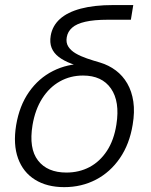

<svg xmlns="http://www.w3.org/2000/svg" viewBox="-20 -748 612 778"><path d="M240.2 10.3Q170.4 10.3 122.1 -19.8Q73.7 -49.8 53.2 -106.2Q32.7 -162.6 45.4 -240.7Q58.6 -319.8 97.7 -375.5Q136.7 -431.2 194.8 -460.4Q252.9 -489.7 322.8 -489.7L337.4 -470.7Q298.8 -479 268.8 -490.2Q238.8 -501.5 218.3 -517.1Q197.8 -532.7 189.2 -554Q180.7 -575.2 185.5 -603.5Q192.4 -643.6 222.9 -671.1Q253.4 -698.7 307.6 -713.1Q361.8 -727.5 439 -727.5H520L510.3 -668H416Q361.3 -668 325.9 -659.9Q290.5 -651.9 272.5 -636Q254.4 -620.1 250.5 -597.2Q246.6 -575.2 256.8 -559.1Q267.1 -543 286.9 -531.5Q306.6 -520 332.3 -511.2Q357.9 -502.4 385.3 -494.6Q420.9 -483.9 449.2 -462.6Q477.5 -441.4 495.8 -409.7Q514.2 -377.9 520.3 -336.2Q526.4 -294.4 517.6 -242.7Q504.9 -164.1 465.8 -107.2Q426.8 -50.3 368.7 -20Q310.5 10.3 240.2 10.3ZM249 -48.8Q300.8 -48.8 342.8 -71Q384.8 -93.3 413.3 -136.7Q441.9 -180.2 451.7 -243.7Q466.3 -336.4 429.7 -389.2Q393.1 -441.9 316.4 -441.9Q265.1 -441.9 222.7 -418.2Q180.2 -394.5 151.4 -349.6Q122.6 -304.7 111.8 -241.2Q96.2 -146.5 134 -97.7Q171.9 -48.8 249 -48.8Z"/></svg>

Font: Inter 18pt Light
Style: Italic
Weight: 300
Italic angle: -9.3988°
Designer: Rasmus Andersson
Foundry: rsms
Version: Version 4.001;git-66647c0bb